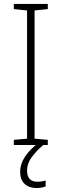

<svg xmlns="http://www.w3.org/2000/svg" viewBox="-20 -827 312 972"><path d="M222 -93H50V-119L117 -125V-774L50 -781V-807H222V-781L155 -774V-125L222 -119ZM117 36Q117 93 169 93Q182 93 193.5 91Q205 89 211 87V117Q203 120 191 122.5Q179 125 165 125Q127 125 104.5 104Q82 83 82 42Q82 4 106 -33Q130 -70 175 -104L199 -93Q163 -62 140 -30.5Q117 1 117 36Z"/></svg>

Font: Noto Sans Telugu UI SemiCondensed ExtraLight
Style: Regular
Weight: 200
Width: 4
Designer: Jelle Bosma - Monotype Design Team
Foundry: Monotype Imaging Inc.
Version: Version 2.005; ttfautohint (v1.8.4.7-5d5b)